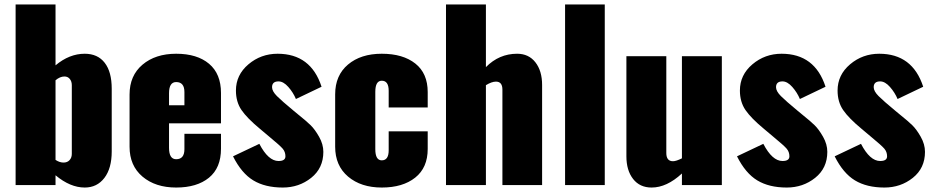

<svg xmlns="http://www.w3.org/2000/svg" viewBox="-20 -830 4183 861"><path d="M360 11Q295 11 229 -44V0H50V-810H229V-537Q291 -589 360 -589Q418 -589 449.5 -548.5Q481 -508 481 -432V-151Q481 -75 448 -32Q415 11 360 11ZM265 -101Q282 -101 292 -112Q302 -123 302 -140V-448Q302 -465 293 -476Q284 -487 269 -487Q249 -487 229 -470V-113Q247 -101 265 -101Z M561 -172V-406Q561 -491 619 -540Q677 -589 770 -589Q864 -589 917.5 -544Q971 -499 971 -413V-277H738V-167Q738 -116 770 -116Q807 -116 807 -161V-230H971V-163Q971 -77 917 -33Q863 11 770 11Q677 11 619 -38Q561 -87 561 -172ZM738 -358H807V-417Q807 -462 770 -462Q738 -462 738 -412Z M1248 11Q1169 11 1116 -21Q1063 -53 1025 -129L1143 -185Q1183 -108 1229 -108Q1260 -108 1260 -129Q1260 -149 1247.5 -163.5Q1235 -178 1190 -215Q1178 -225 1171 -231L1146 -252Q1088 -300 1063 -336.5Q1038 -373 1038 -424Q1038 -494 1094 -541.5Q1150 -589 1225 -589Q1374 -589 1422 -441L1307 -386Q1295 -415 1273 -440Q1251 -465 1229 -465Q1200 -465 1200 -439Q1200 -421 1222 -399Q1244 -377 1296 -334L1319 -315Q1354 -287 1373 -268.5Q1392 -250 1411 -216.5Q1430 -183 1430 -149Q1430 -76 1375.5 -32.5Q1321 11 1248 11Z M1692 11Q1599 11 1541 -38Q1483 -87 1483 -172V-407Q1483 -492 1540.5 -540.5Q1598 -589 1692 -589Q1787 -589 1842.5 -545Q1898 -501 1898 -417V-348H1723V-423Q1723 -468 1692 -468Q1663 -468 1663 -418V-161Q1663 -111 1692 -111Q1723 -111 1723 -156V-241H1898V-162Q1898 -78 1842 -33.5Q1786 11 1692 11Z M1980 0V-810H2159V-529Q2218 -589 2299 -589Q2351 -589 2381 -550.5Q2411 -512 2411 -449V0H2233V-428Q2233 -464 2204 -464Q2185 -464 2159 -448V0Z M2514 0V-810H2692V0Z M2902 11Q2849 11 2819 -27.5Q2789 -66 2789 -129V-578H2968V-144Q2968 -107 2998 -107Q3012 -107 3038 -120V-578H3217V0H3038V-52Q2970 11 2902 11Z M3508 11Q3429 11 3376 -21Q3323 -53 3285 -129L3403 -185Q3443 -108 3489 -108Q3520 -108 3520 -129Q3520 -149 3507.5 -163.5Q3495 -178 3450 -215Q3438 -225 3431 -231L3406 -252Q3348 -300 3323 -336.5Q3298 -373 3298 -424Q3298 -494 3354 -541.5Q3410 -589 3485 -589Q3634 -589 3682 -441L3567 -386Q3555 -415 3533 -440Q3511 -465 3489 -465Q3460 -465 3460 -439Q3460 -421 3482 -399Q3504 -377 3556 -334L3579 -315Q3614 -287 3633 -268.5Q3652 -250 3671 -216.5Q3690 -183 3690 -149Q3690 -76 3635.5 -32.5Q3581 11 3508 11Z M3946 11Q3867 11 3814 -21Q3761 -53 3723 -129L3841 -185Q3881 -108 3927 -108Q3958 -108 3958 -129Q3958 -149 3945.5 -163.5Q3933 -178 3888 -215Q3876 -225 3869 -231L3844 -252Q3786 -300 3761 -336.5Q3736 -373 3736 -424Q3736 -494 3792 -541.5Q3848 -589 3923 -589Q4072 -589 4120 -441L4005 -386Q3993 -415 3971 -440Q3949 -465 3927 -465Q3898 -465 3898 -439Q3898 -421 3920 -399Q3942 -377 3994 -334L4017 -315Q4052 -287 4071 -268.5Q4090 -250 4109 -216.5Q4128 -183 4128 -149Q4128 -76 4073.5 -32.5Q4019 11 3946 11Z"/></svg>

Font: Oswald Heavy
Style: Regular
Weight: 400
Designer: Vernon Adams
Foundry: Vernon Adams
Version: Version 4.101